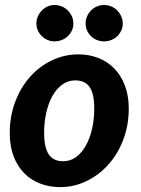

<svg xmlns="http://www.w3.org/2000/svg" viewBox="-20 -741 565 768"><path d="M19 0ZM232.5 -96Q261.5 -96 284.5 -113Q307.5 -130 323.5 -158.8Q339.5 -187.5 348.2 -225.5Q357 -263.5 357 -306Q357 -366 338.5 -392.8Q320 -419.5 281 -419.5Q252.5 -419.5 229.2 -402.8Q206 -386 190 -357.5Q174 -329 165.2 -290.8Q156.5 -252.5 156.5 -210Q156.5 -151 175 -123.5Q193.5 -96 232.5 -96ZM220.5 7.5Q177.5 7.5 140.5 -6.8Q103.5 -21 76.5 -48.5Q49.5 -76 34.2 -116.5Q19 -157 19 -209Q19 -276.5 41 -334.2Q63 -392 100.5 -434Q138 -476 188 -499.8Q238 -523.5 293.5 -523.5Q336.5 -523.5 373.2 -509.2Q410 -495 437 -467.2Q464 -439.5 479.5 -399Q495 -358.5 495 -306.5Q495 -239.5 473 -182Q451 -124.5 413.2 -82.5Q375.5 -40.5 325.8 -16.5Q276 7.5 220.5 7.5ZM273.5 -647Q273.5 -632 267.5 -619Q261.5 -606 251.2 -596.2Q241 -586.5 227.2 -581Q213.5 -575.5 198 -575.5Q183.5 -575.5 170.5 -581Q157.5 -586.5 147.5 -596.2Q137.5 -606 131.5 -619Q125.5 -632 125.5 -647Q125.5 -662 131.5 -675.5Q137.5 -689 147.5 -699.2Q157.5 -709.5 170.5 -715.2Q183.5 -721 198 -721Q213.5 -721 227.2 -715.2Q241 -709.5 251.2 -699.2Q261.5 -689 267.5 -675.5Q273.5 -662 273.5 -647ZM471 -647Q471 -632 465 -619Q459 -606 449 -596.2Q439 -586.5 425.2 -581Q411.5 -575.5 396 -575.5Q381 -575.5 367.5 -581Q354 -586.5 344 -596.2Q334 -606 328.2 -619Q322.5 -632 322.5 -647Q322.5 -662 328.2 -675.5Q334 -689 344 -699.2Q354 -709.5 367.5 -715.2Q381 -721 396 -721Q411.5 -721 425.2 -715.2Q439 -709.5 449 -699.2Q459 -689 465 -675.5Q471 -662 471 -647Z"/></svg>

Font: Lato Heavy
Style: Italic
Weight: 800
Italic angle: -7°
Designer: Lukasz Dziedzic
Foundry: tyPoland Lukasz Dziedzic
Version: Version 2.007; 2014-02-27